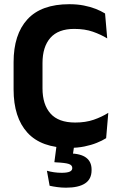

<svg xmlns="http://www.w3.org/2000/svg" viewBox="-20 -672 556 890"><path d="M301.5 13.5Q171.5 13.5 107.2 -57Q43 -127.5 43 -257.5V-383.5Q43 -512.5 107.2 -582.5Q171.5 -652.5 301 -652.5Q338 -652.5 368.5 -646.5Q399 -640.5 423.8 -630.8Q448.5 -621 467 -609.5L477 -494Q447.5 -512 410.5 -525Q373.5 -538 324 -538Q250 -538 213.5 -496.5Q177 -455 177 -379.5V-262.5Q177 -187.5 214 -145.8Q251 -104 328.5 -104Q377 -104 414.5 -117Q452 -130 482 -149L472 -31.5Q454 -20 428.5 -9.8Q403 0.5 371.2 7Q339.5 13.5 301.5 13.5ZM244 -11.5H326L314 70L263.5 40Q273 39 282.8 38.8Q292.5 38.5 302 39Q354.5 40 379.5 59Q404.5 78 404.5 114V117Q404.5 158.5 374.2 178.2Q344 198 286 198Q265 198 245 195.2Q225 192.5 210 189L197.5 119.5Q213 124 230.5 126.5Q248 129 266 129Q290.5 129 302.8 123.8Q315 118.5 315 107.5V106.5Q315 93.5 298.8 88Q282.5 82.5 238.5 80.5Q235 80 233.8 80Q232.5 80 232 80Z"/></svg>

Font: Anek Malayalam SemiBold
Style: Regular
Weight: 600
Version: Version 1.003